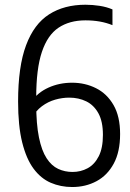

<svg xmlns="http://www.w3.org/2000/svg" viewBox="-20 -769 543 799"><path d="M280.6 9.3Q232.2 9.3 191.1 -8.5Q150.1 -26.2 119.7 -67.1Q89.4 -107.9 72.3 -176.6Q55.3 -245.2 55.3 -346.5Q55.3 -492.1 88.5 -580.7Q121.6 -669.3 184.4 -709.3Q247.1 -749.3 335.6 -749.3Q365.2 -749.3 394.7 -744.7Q424.3 -740.1 448 -729.8V-664.3Q422.9 -674.5 395 -679.4Q367.2 -684.3 335.6 -684.3Q269.4 -684.3 223.6 -653.7Q177.9 -623.2 154.3 -552.8Q130.7 -482.5 130.7 -363.6V-337.8Q130.7 -252.6 142.1 -197.1Q153.5 -141.6 174 -110.4Q194.4 -79.1 222.1 -66.2Q249.7 -53.4 281.8 -53.4Q315.9 -53.4 344.7 -68.9Q373.4 -84.4 390.8 -118.5Q408.3 -152.6 408.3 -207.9Q408.3 -263.4 389.5 -297.6Q370.7 -331.7 339 -347.2Q307.2 -362.7 268.1 -362.7Q239.1 -362.7 209.6 -354.3Q180 -345.9 154.4 -326.9Q128.8 -307.9 111.8 -276.7V-346.9Q136.5 -383.9 181.7 -404.4Q227 -424.8 279.9 -424.8Q334.3 -424.8 379.7 -401.9Q425.2 -379.1 452.5 -331.8Q479.8 -284.5 479.8 -211.2Q479.8 -137.3 453.4 -88.3Q427 -39.3 381.7 -15Q336.5 9.3 280.6 9.3Z"/></svg>

Font: Encode Sans SC Condensed Thin
Style: Regular
Weight: 100
Width: 3
Designer: Multiple Designers
Foundry: Impallari Type
Version: Version 3.002